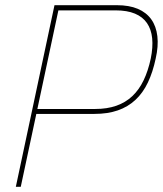

<svg xmlns="http://www.w3.org/2000/svg" viewBox="-20 -720 628 740"><path d="M430 -700H190L41 0H60L120 -281H344Q395 -281 434 -294.5Q473 -308 502 -335Q531 -362 550 -402Q569 -442 580 -494Q591 -542 586.5 -580.5Q582 -619 563 -645.5Q544 -672 511 -686Q478 -700 430 -700ZM124 -300 205 -680H426Q470 -680 500 -667.5Q530 -655 546.5 -631Q563 -607 566.5 -572.5Q570 -538 561 -494Q551 -447 533.5 -410.5Q516 -374 490 -349.5Q464 -325 428.5 -312.5Q393 -300 347 -300Z"/></svg>

Font: Advent Pro Thin
Style: Italic
Weight: 250
Italic angle: -12°
Version: Version 3.000